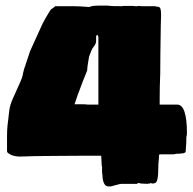

<svg xmlns="http://www.w3.org/2000/svg" viewBox="-20 -610 685 683"><path d="M365 53Q349 53 345 23Q345 13 344 10Q343 7 343 -3Q343 -13 343 -15.5Q343 -18 342 -19L340 -56H275Q229 -56 194 -55.5Q159 -55 135 -55Q124 -55 100 -54.5Q76 -54 50 -53Q24 -54 13 -63Q5 -66 5 -73V-126Q5 -145 6.5 -161Q8 -177 10 -191Q11 -199 13 -217Q15 -235 26 -260L52 -318L58 -333Q60 -338 62 -349.5Q64 -361 71 -380L87 -428L131 -525Q142 -546 149.5 -558Q157 -570 160 -575Q161 -576 162.5 -577.5Q164 -579 168 -581Q169 -582 170.5 -583Q172 -584 173 -585L177 -588H240Q262 -588 298 -585Q306 -590 332 -590Q355 -590 361.5 -590Q368 -590 372 -589Q379 -588 413 -588H415L417 -589H455Q456 -588 461 -588H468Q476 -590 482 -588H530Q535 -587 537.5 -586.5Q540 -586 541 -586Q548 -586 550.5 -579.5Q553 -573 553 -556L552 -522Q552 -516 551.5 -486Q551 -456 550.5 -418Q550 -380 550 -348Q549 -326 548.5 -302Q548 -278 548 -255V-238H610Q645 -238 645 -136Q645 -128 643 -123Q643 -112 642.5 -99.5Q642 -87 641 -80Q641 -71 640 -69Q639 -67 633 -65Q627 -64 620.5 -63.5Q614 -63 608 -63Q604 -62 601 -61.5Q598 -61 596 -61H576Q560 -61 554.5 -61Q549 -61 546 -60L545 -44Q544 -35 543.5 -26.5Q543 -18 543 -9Q543 27 536 38Q531 43 520 43Q521 43 517 41Q515 41 513 43H510Q506 43 505 44L485 43H480Q478 41 473 41Q470 41 467 44H412L405 45Q397 47 389.5 49Q382 51 375 53ZM291 -238H330V-476Q330 -483 327 -485Q324 -487 322 -481V-465Q322 -455 314.5 -445.5Q307 -436 305 -430L297 -409Q296 -401 293.5 -388.5Q291 -376 290 -359Q283 -343 275.5 -323Q268 -303 256 -271Q252 -258 249 -250.5Q246 -243 245 -239Q270 -239 277.5 -239Q285 -239 291 -238Z"/></svg>

Font: Sigmar
Style: Regular
Weight: 400
Designer: Vernon Adams
Foundry: Vernon Adams
Version: Version 1.000; ttfautohint (v1.8.4.7-5d5b);gftools[0.9.24]